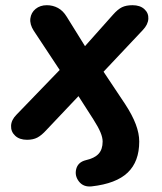

<svg xmlns="http://www.w3.org/2000/svg" viewBox="-20 -518 610 723"><path d="M303.5 85.1Q336 77.8 351.3 61.1Q366.5 44.4 366.5 15.1Q366.5 -0.2 358.3 -19.8Q350.2 -39.3 331.2 -69.1L257 -184.8L302 -184L155.2 -28.9Q136.7 -8.4 120.7 0Q104.7 8.4 81.8 8.4Q53.5 8.4 37.2 -6.8Q20.8 -22.1 21.7 -44.2Q22.5 -66.4 41.9 -85.9L228.3 -278.9L227.5 -220.1L107 -402.4Q91.6 -426.4 94.3 -448.4Q97 -470.4 114 -484.4Q131.1 -498.4 156.4 -498.4Q179 -498.4 198.3 -488Q217.5 -477.6 231.2 -455.1L316.4 -318H276.7L405.6 -462.7Q423.7 -483.2 439.4 -490.8Q455.2 -498.4 479 -498.4Q507.3 -498.4 523.5 -483.7Q539.8 -469 538.6 -447.3Q537.4 -425.6 518.1 -405.2L344.3 -220.7L345.7 -284.3L451.2 -126Q478.3 -84.6 491.3 -50Q504.3 -15.5 504.3 14.9Q504.3 90.4 460.9 131.9Q417.5 173.4 325.4 183.8Q294.3 187.2 277.4 165.6Q260.4 143.9 267.1 118.1Q273.8 92.4 303.5 85.1Z"/></svg>

Font: SN Pro Thin
Style: Italic
Weight: 200
Italic angle: -9°
Designer: Tobias Whetton
Foundry: Supernotes
Version: Version 1.003;Glyphs 3.3 (3324)